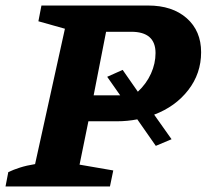

<svg xmlns="http://www.w3.org/2000/svg" viewBox="-48 -675 748 695"><path d="M-28 0 -18 -52Q1 -61 24.5 -68.5Q48 -76 79 -81L187 -571L91 -598L102 -655H488Q576 -655 628 -609Q680 -563 680 -486Q680 -409 633.5 -349Q587 -289 510 -260L573 -171L516 -147L449 -243Q413 -236 376 -236H272L240 -79L362 -58L350 0ZM396 -422 451 -343Q482 -372 498.5 -408.5Q515 -445 515 -483Q515 -560 427 -560H336L291 -330H387L340 -397Z"/></svg>

Font: Piazzolla SC
Style: Bold Italic
Weight: 700
Italic angle: -11.3°
Designer: Juan Pablo del Peral
Foundry: Huerta Tipografica
Version: Version 1.330